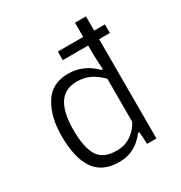

<svg xmlns="http://www.w3.org/2000/svg" viewBox="-161 -786 860 911"><g transform="rotate(-30 269.5 -330.0)"><path d="M55 -235Q55 -338 97 -407Q139 -476 229 -476Q312 -476 376 -412H383L379 -488V-544H240V-591H379V-669H439V-591H498V-544H439V0H388L384 -66H376Q320 9 233 9Q139 9 97 -53.5Q55 -116 55 -235ZM379 -126V-362Q347 -394 316 -408.5Q285 -423 247 -423Q180 -423 149 -374.5Q118 -326 118 -232Q118 -135 146.5 -89.5Q175 -44 248 -44Q294 -44 327.5 -67.5Q361 -91 379 -126Z"/></g></svg>

Font: Athiti
Style: Regular
Weight: 400
Designer: CadsonDemak Team
Foundry: CadsonDemak
Version: Version 1.032